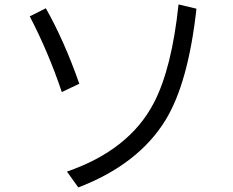

<svg xmlns="http://www.w3.org/2000/svg" viewBox="-20 -802 1040 857"><path d="M255.9 -391.1Q195.8 -569.8 112.8 -729L184.6 -765.1Q267.1 -619.1 334 -428.2ZM278.8 -36.1Q556.6 -131.8 666.5 -342.3Q746.6 -495.6 776.9 -782.2L856.9 -763.2Q820.3 -431.2 718.3 -265.1Q596.7 -67.9 329.6 34.7Z"/></svg>

Font: BIZ UDGothic
Style: Regular
Weight: 400
Monospace: yes
Designer: TypeBank Co., Ltd.
Foundry: Morisawa Inc.
Version: Version 1.05